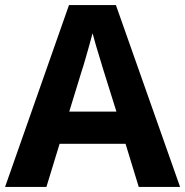

<svg xmlns="http://www.w3.org/2000/svg" viewBox="-20 -737 730 757"><path d="M527 0 475 -170H215L163 0H0L252 -717H437L690 0ZM387 -463Q382 -480 374 -506Q366 -532 358 -559Q350 -586 345 -606Q340 -586 331.5 -556.5Q323 -527 315.5 -500.5Q308 -474 304 -463L253 -297H439Z"/></svg>

Font: Noto Sans Devanagari
Style: Regular
Weight: 400
Designer: Jelle Bosma - Monotype Design Team
Foundry: Monotype Imaging Inc.
Version: Version 2.003